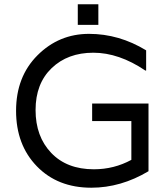

<svg xmlns="http://www.w3.org/2000/svg" viewBox="-20 -866 784 896"><path d="M410 -383H673V-67Q544 10 406 10Q249 10 152 -90Q55 -190 55 -349Q55 -508 155 -608Q255 -708 395.5 -708Q536 -708 662 -631V-537H658Q535 -620 415.5 -620Q296 -620 221 -548Q146 -476 146 -352.5Q146 -229 219 -152.5Q292 -76 418 -76Q512 -76 593 -120V-301H410ZM343 -750V-846H439V-750Z"/></svg>

Font: Varela
Style: Regular
Weight: 400
Designer: Joe Prince
Foundry: Joe Prince
Version: Version 1.000